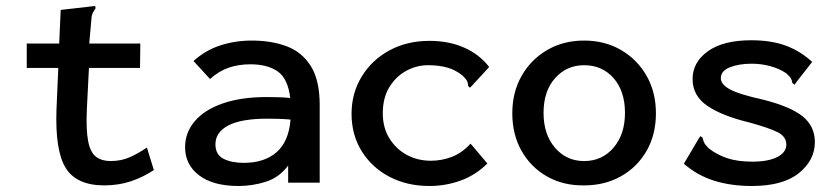

<svg xmlns="http://www.w3.org/2000/svg" viewBox="-20 -608 2790 639"><path d="M327 9Q235 9 199 -48.5Q163 -106 168 -244L174 -382H69V-463H177L182 -575L287 -587L297 -588L298 -580Q293 -573 289 -565.5Q285 -558 284 -542L277 -463H447L446 -382H276L269 -243Q266 -175 273.5 -137.5Q281 -100 300 -86Q319 -72 348 -72Q384 -72 412.5 -85Q441 -98 469 -117L492 -42Q454 -17 413.5 -4Q373 9 327 9Z M774 11Q689 11 642.5 -24.5Q596 -60 596 -118Q596 -167 628.5 -205Q661 -243 722 -264Q783 -285 867 -285Q883 -285 903.5 -284.5Q924 -284 946 -282Q938 -347 904 -370.5Q870 -394 813 -394Q775 -394 742 -383Q709 -372 679 -345L624 -405Q664 -441 713.5 -457Q763 -473 818 -473Q883 -473 934 -454Q985 -435 1014.5 -388Q1044 -341 1044 -258V0H939V-57Q909 -17 864.5 -3Q820 11 774 11ZM697 -128Q697 -93 724 -79.5Q751 -66 791 -66Q860 -66 900.5 -101.5Q941 -137 947 -210Q927 -212 906 -212.5Q885 -213 869 -213Q783 -213 740 -190.5Q697 -168 697 -128Z M1409 11Q1335 11 1276.5 -19.5Q1218 -50 1184 -104.5Q1150 -159 1150 -229Q1150 -298 1184 -353.5Q1218 -409 1276.5 -440.5Q1335 -472 1409 -472Q1475 -472 1526 -449Q1577 -426 1608 -385L1551 -323L1544 -316L1538 -322Q1538 -330 1535 -337Q1532 -344 1520 -356Q1497 -375 1469 -383Q1441 -391 1405 -391Q1366 -391 1331.5 -372Q1297 -353 1275.5 -317.5Q1254 -282 1254 -231Q1254 -183 1276 -147.5Q1298 -112 1334 -92.5Q1370 -73 1414 -73Q1450 -73 1484 -86Q1518 -99 1546 -130L1602 -64Q1563 -25 1513 -7Q1463 11 1409 11Z M1924 9Q1855 10 1801 -20.5Q1747 -51 1716 -105.5Q1685 -160 1685 -231Q1685 -301 1716 -355.5Q1747 -410 1801 -441.5Q1855 -473 1924 -473Q1993 -473 2047 -441.5Q2101 -410 2132 -355.5Q2163 -301 2163 -231Q2163 -160 2132 -106Q2101 -52 2047 -21.5Q1993 9 1924 9ZM1924 -72Q1984 -72 2022 -116.5Q2060 -161 2060 -232Q2060 -305 2022 -348Q1984 -391 1924 -391Q1866 -391 1827.5 -348Q1789 -305 1789 -232Q1789 -161 1827 -116.5Q1865 -72 1924 -72Z M2482 11Q2413 11 2357 -6.5Q2301 -24 2256 -63L2305 -146L2311 -155L2318 -150Q2320 -142 2323 -134.5Q2326 -127 2338 -115Q2364 -94 2399 -82Q2434 -70 2484 -70Q2537 -70 2567 -85.5Q2597 -101 2597 -127Q2597 -153 2569 -167.5Q2541 -182 2472 -201Q2384 -222 2334.5 -255.5Q2285 -289 2285 -345Q2285 -401 2336 -437.5Q2387 -474 2480 -474Q2547 -474 2595.5 -456Q2644 -438 2683 -402L2630 -334L2624 -326L2617 -332Q2616 -340 2612.5 -346.5Q2609 -353 2597 -364Q2573 -380 2543 -388Q2513 -396 2482 -396Q2439 -396 2409 -384Q2379 -372 2379 -348Q2379 -327 2409.5 -310.5Q2440 -294 2517 -277Q2610 -254 2651 -221Q2692 -188 2692 -135Q2692 -75 2639 -32Q2586 11 2482 11Z"/></svg>

Font: Inconsolata SemiExpanded SemiBold
Style: Regular
Weight: 600
Width: 6
Monospace: yes
Designer: Raph Levien, Cyreal, Brenton Simpson
Foundry: Raph Levien, Cyreal, Google
Version: Version 3.001; ttfautohint (v1.8.2.53-6de2)